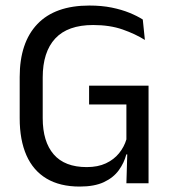

<svg xmlns="http://www.w3.org/2000/svg" viewBox="-20 -671 630 703"><path d="M271.8 12.1Q199.5 12.1 150.5 -17.1Q101.5 -46.4 76.8 -102.3Q52.1 -158.3 52.1 -237.8V-388.9Q52.1 -515 116.8 -582.9Q181.6 -650.7 307.1 -650.7Q352.1 -650.7 388.8 -643.3Q425.5 -635.8 454.1 -624.1Q482.7 -612.4 502.8 -599.5L510.5 -524.7Q476.2 -546.4 429.3 -562.9Q382.4 -579.4 321.1 -579.4Q228 -579.4 182.2 -530Q136.4 -480.6 136.4 -387.3V-238.3Q136.4 -152.4 176.6 -105.8Q216.8 -59.2 297.7 -59.2Q338.4 -59.2 367.8 -73Q397.2 -86.8 415.9 -109.9Q434.6 -133 442.8 -160.6V-318.1L456.3 -288.5H306.2V-357.3H523.9V-105.1L442.5 -105.7Q434.5 -74.6 414.9 -47.6Q395.3 -20.6 360.5 -4.2Q325.7 12.1 271.8 12.1ZM442.8 0 446.7 -132.1H523.9V0Z"/></svg>

Font: Anek Malayalam Medium
Style: Regular
Weight: 500
Designer: Maithili Shingre (Malayalam) & Yesha Goshar (Latin)
Foundry: Ek Type
Version: Version 1.003